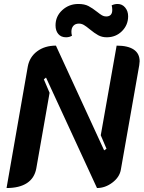

<svg xmlns="http://www.w3.org/2000/svg" viewBox="-20 -939 724 968"><path d="M120 -603Q129 -652 167.5 -680.5Q206 -709 262 -709L505 -181L517 -189L488 -257L568 -709Q625 -709 654.5 -689Q684 -669 684 -630Q684 -624 682 -610L589 -82Q582 -45 546 -18Q510 9 469 9L212 -548L201 -539L230 -471L163 -90Q154 -41 116 -16Q78 9 13 9ZM260 -811Q260 -857 294 -888Q328 -919 375 -919Q406 -919 426 -908.5Q446 -898 470 -879Q485 -867 494.5 -861.5Q504 -856 515 -856Q546 -856 546 -889Q546 -902 543 -912Q557 -919 573 -919Q596 -919 611 -901Q626 -883 626 -857Q626 -813 595 -782Q564 -751 518 -751Q494 -751 475 -761.5Q456 -772 433 -791Q415 -806 403 -813Q391 -820 378 -820Q360 -820 350 -809Q340 -798 340 -779Q340 -768 343 -759Q330 -751 313 -751Q288 -751 274 -767.5Q260 -784 260 -811Z"/></svg>

Font: K2D
Style: Bold Italic
Weight: 700
Italic angle: -10°
Designer: Katatrad Aksorn Co.,Ltd.
Foundry: Cadson Demak Co.,Ltd.
Version: Version 1.000; ttfautohint (v1.6)